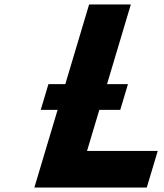

<svg xmlns="http://www.w3.org/2000/svg" viewBox="-20 -845 740 865"><path d="M427.5 -350H521.8L556.5 -466H462.2L569.5 -825H381.5L274.2 -466H198.2L163.5 -350H239.5L134.8 0H641.2L690.6 -165H372.1Z"/></svg>

Font: Hussar
Style: BdSuprExtOblThree
Weight: 700
Foundry: Cannot Into Space Fonts
Version: Version 2.00